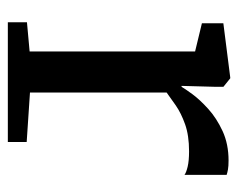

<svg xmlns="http://www.w3.org/2000/svg" viewBox="-79 -529 608 490"><g transform="rotate(90 225.0 -284.0)"><path d="M36.8 0V-48.8L111.3 -55.6V-477.9L39.3 -495.3V-550L177.6 -567.6H179.9L201.6 -550.1V-531.8L199.2 -443.4H201.6Q206.1 -451.4 220.1 -470.7Q234.2 -489.9 257.9 -511.4Q281.5 -532.8 314.6 -548.1Q347.7 -563.3 389.7 -563.3Q404.1 -563.3 412.5 -561.8Q421 -560.2 426.3 -558.4V-450.8Q420.7 -455.2 405.4 -458.9Q390.2 -462.5 366.2 -462.5Q325.5 -462.5 297 -452.3Q268.5 -442.1 249.2 -428.7Q229.8 -415.3 216.1 -405.2V-56.5L342.4 -48.1V0Z"/></g></svg>

Font: Merriweather Light
Style: Regular
Weight: 300
Designer: Eben Sorkin
Foundry: Eben Sorkin
Version: Version 2.100